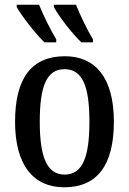

<svg xmlns="http://www.w3.org/2000/svg" viewBox="-20 -786 549 816"><path d="M326 -606H375V-619C351 -658 321 -721 303 -766H209V-756C227 -721 287 -642 326 -606ZM169 -606H219V-619C195 -658 164 -721 146 -766H51V-756C70 -721 131 -642 169 -606ZM253 10C391 10 464 -81 464 -269C464 -456 385 -547 256 -547C116 -547 44 -456 44 -269C44 -81 124 10 253 10ZM255 -44C178 -44 149 -121 149 -269C149 -417 177 -492 254 -492C332 -492 360 -417 360 -269C360 -121 332 -44 255 -44Z"/></svg>

Font: Noto Serif Condensed Medium
Style: Regular
Weight: 500
Width: 3
Designer: Monotype Design Team
Foundry: Monotype Imaging Inc.
Version: Version 2.015